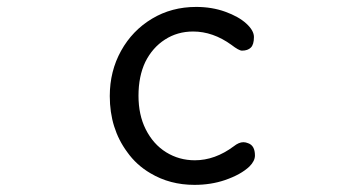

<svg xmlns="http://www.w3.org/2000/svg" viewBox="-20 -513 1040 549"><path d="M293.9 -238.3Q293.9 -145.5 343.8 -78.1Q370.1 -41 410.2 -17.6Q465.8 15.6 536.1 15.6Q583 15.6 623 2Q668.9 -13.7 693.4 -37.1Q709 -52.7 709 -68.4Q709 -96.7 689.5 -103.5Q682.6 -106.4 675.8 -106.4Q663.1 -106.4 648.4 -94.7Q594.7 -54.7 537.1 -54.7Q492.2 -54.7 455.1 -77.6Q418 -100.6 396.5 -143.6Q376 -184.6 376 -239.3Q376 -294.9 395.5 -335.9Q416 -377 451.7 -399.9Q487.3 -422.9 532.2 -422.9Q588.9 -422.9 641.6 -384.8Q663.1 -368.2 671.9 -368.2Q688.5 -368.2 697.3 -377Q706.1 -385.7 706.1 -407.2Q706.1 -425.8 684.1 -445.8Q662.1 -465.8 624 -479.5Q585.9 -493.2 541 -493.2Q470.7 -493.2 414.6 -459.5Q358.4 -425.8 326.2 -367.7Q293.9 -309.6 293.9 -238.3Z"/></svg>

Font: FakePearl
Style: Light
Weight: 350
Version: Version 1.2